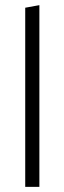

<svg xmlns="http://www.w3.org/2000/svg" viewBox="-20 -726 250 746"><path d="M133 0V-706L78 -696V0Z"/></svg>

Font: Catamaran Thin ExtraLight
Style: Regular
Weight: 250
Version: Version 2.000